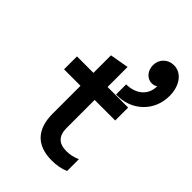

<svg xmlns="http://www.w3.org/2000/svg" viewBox="-263 -1029 1154 1154"><g transform="rotate(45 313.5 -452.5)"><path d="M325 -193V-430H500V-540H325V-710L205 -689V-540H65V-430H205V-193C205 -60 272 10 400 10C441 10 480 3 510 -11V-111C481 -98 451 -92 423 -92C357 -92 325 -125 325 -193ZM393 -630V-544C526 -540 627 -635 627 -765C627 -852 581 -915 515 -915C464 -915 425 -877 425 -826C425 -780 456 -743 497 -743C510 -743 523 -747 533 -754C533 -673 469 -630 393 -630Z"/></g></svg>

Font: CommitMono
Style: Bold
Weight: 700
Monospace: yes
Designer: Eigil Nikolajsen
Foundry: Eigil Nikolajsen
Version: Version 1.143